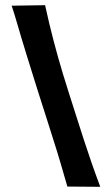

<svg xmlns="http://www.w3.org/2000/svg" viewBox="-20 -720 431 741"><path d="M367 1 240 0Q227 -45 214 -89.5Q201 -134 186.5 -179Q172 -224 157.5 -270.5Q143 -317 127 -366Q115 -404 104 -439.5Q93 -475 82.5 -508.5Q72 -542 62.5 -574Q53 -606 44 -637Q35 -668 25 -698L154 -700Q162 -664 170 -630Q178 -596 186.5 -564Q195 -532 204 -499.5Q213 -467 223 -434.5Q233 -402 244 -367Q259 -320 273.5 -274.5Q288 -229 302.5 -184Q317 -139 333 -93Q349 -47 367 1Z"/></svg>

Font: Truculenta Black
Style: Regular
Weight: 900
Version: Version 1.002